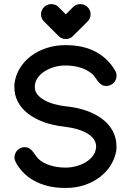

<svg xmlns="http://www.w3.org/2000/svg" viewBox="-20 -933 650 953"><path d="M552.2 -581.1Q558.6 -569.8 558.6 -557.6Q558.6 -545.9 554.2 -536.6Q549.8 -527.3 542.7 -520.5Q535.6 -513.7 526.4 -510Q517.1 -506.3 507.8 -506.3Q493.2 -506.3 483.6 -512.7Q474.1 -519 466.6 -528.6Q459 -538.1 452.9 -547.9Q446.8 -557.6 439 -564.9Q429.7 -572.8 416.7 -580.8Q403.8 -588.9 387.2 -594.7Q370.6 -600.6 350.1 -604.2Q329.6 -607.9 305.2 -607.9Q274.9 -607.9 248.5 -600.1Q222.2 -592.3 201.7 -579.1Q181.2 -565.9 168.5 -548.6Q155.8 -531.2 153.3 -512.2V-509.3Q152.8 -506.8 152.8 -505.1Q152.8 -503.4 152.8 -501Q152.8 -480.5 165.5 -464.4Q178.2 -448.2 199.5 -436.3Q220.7 -424.3 249.3 -416.3Q277.8 -408.2 310.5 -404.8Q367.7 -398.9 413.3 -382.1Q459 -365.2 491.2 -339.6Q523.4 -314 540.8 -280.3Q558.1 -246.6 558.1 -207Q558.1 -202.1 557.9 -194.1Q557.6 -186 556.6 -185.1V-182.6Q550.3 -147 530.3 -114Q510.3 -81.1 477.8 -55.7Q445.3 -30.3 401.6 -15.1Q357.9 0 305.2 0Q255.4 0 215.6 -10.3Q175.8 -20.5 145.3 -38.3Q114.7 -56.2 93 -79.3Q71.3 -102.5 58.1 -127.9Q55.2 -133.8 53.5 -139.4Q51.8 -145 51.8 -151.9Q51.8 -161.6 55.7 -171.1Q59.6 -180.7 66.4 -187.5Q73.2 -194.3 82.5 -198.5Q91.8 -202.6 101.6 -202.6Q116.2 -202.6 125.5 -196.5Q134.8 -190.4 142.1 -181.6Q149.4 -172.9 156 -162.8Q162.6 -152.8 171.4 -144Q191.9 -124 228 -112.5Q264.2 -101.1 305.2 -101.1Q331.5 -101.1 357.4 -107.9Q383.3 -114.7 404.5 -127.2Q425.8 -139.6 439.7 -157.5Q453.6 -175.3 456.5 -197.3Q456.5 -197.8 456.8 -198.5Q457 -199.2 457 -199.7V-200.2V-206.1Q457 -225.1 446 -241.2Q435.1 -257.3 414.8 -269.8Q394.5 -282.2 365.5 -291Q336.4 -299.8 299.8 -304.2Q241.7 -310.5 195.8 -327.6Q149.9 -344.7 117.7 -370.1Q85.4 -395.5 68.4 -428.5Q51.3 -461.4 51.3 -500Q51.3 -502.4 51.3 -506.3Q51.3 -510.3 51.5 -513.9Q51.8 -517.6 52.2 -520.5Q52.7 -523.4 53.2 -523.9V-526.4Q59.6 -564.9 80.8 -598.1Q102.1 -631.3 135.3 -656Q168.5 -680.7 211.9 -694.8Q255.4 -709 305.2 -709Q394.5 -709 456.3 -675.3Q518.1 -641.6 552.2 -581.1ZM343.3 -898.4Q357.4 -912.6 378.9 -912.6Q390.1 -912.6 399.2 -908.4Q408.2 -904.3 415 -897.5Q421.9 -890.6 425.8 -881.6Q429.7 -872.6 429.7 -862.3Q429.7 -841.3 414.6 -826.2L342.3 -754.4Q328.6 -739.3 306.6 -739.3Q285.6 -739.3 270.5 -754.4L198.7 -826.2Q183.6 -841.3 183.6 -862.3Q183.6 -873 187.7 -882.1Q191.9 -891.1 198.7 -897.9Q205.6 -904.8 214.8 -908.7Q224.1 -912.6 234.4 -912.6Q256.3 -912.6 270 -898.4L306.6 -861.8L324.7 -879.9Z"/></svg>

Font: TGL 0-17
Style: Regular
Weight: 400
Designer: Peter Wiegel
Foundry: Peter Wiegel
Version: Version 1.003 2010